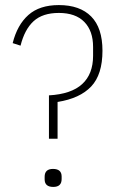

<svg xmlns="http://www.w3.org/2000/svg" viewBox="-20 -730 456 757"><path d="M173 -183V-354Q261 -359 304 -398.5Q347 -438 347 -510V-545Q347 -608 312.5 -643.5Q278 -679 212 -679Q148 -679 112.5 -646.5Q77 -614 61 -550L30 -560Q48 -632 92 -671Q136 -710 212 -710Q295 -710 339.5 -665Q384 -620 384 -530Q384 -436 339.5 -389Q295 -342 207 -328V-183ZM190 7Q156 7 156 -23V-33Q156 -64 189 -64Q223 -64 223 -34V-24Q223 7 190 7Z"/></svg>

Font: IBM Plex Sans Condensed ExtraLight
Style: Regular
Weight: 200
Width: 3
Designer: Mike Abbink, Paul van der Laan, Pieter van Rosmalen
Foundry: Bold Monday
Version: Version 1.3